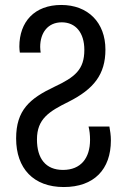

<svg xmlns="http://www.w3.org/2000/svg" viewBox="-20 -744 505 774"><path d="M237 10C359 10 427 -61 427 -178C427 -199 424 -217 421 -234H337C341 -218 343 -200 343 -180C343 -107 306 -59 234 -59C164 -59 129 -105 129 -182C129 -265 178 -295 257 -334C358 -385 405 -444 405 -544C405 -654 334 -724 227 -724C119 -724 58 -656 58 -556C58 -548 59 -539 60 -532H144C143 -539 142 -547 142 -555C142 -612 173 -654 229 -654C285 -654 320 -612 320 -543C320 -463 282 -433 199 -394C100 -347 45 -300 45 -186C45 -65 115 10 237 10Z"/></svg>

Font: Noto Sans Georgian Condensed
Style: Regular
Weight: 400
Width: 3
Designer: Monotype Design Team, Akaki Razmadze
Foundry: Google LLC
Version: Version 2.005